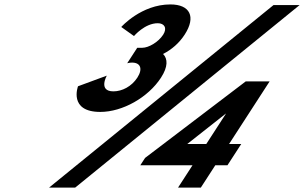

<svg xmlns="http://www.w3.org/2000/svg" viewBox="-20 -848 1374 868"><path d="M585.7 -685C585.7 -685 634.3 -743 693.3 -743C723.3 -743 737 -721 717.6 -691C695.6 -657 651.4 -632 623.4 -632H600.4L555 -562C555 -562 566 -565 577 -565C615 -565 626.8 -537 600.9 -497C575 -457 531.8 -435 492.8 -435C422.8 -435 462.7 -506 462.7 -506L332.7 -458C332.7 -458 288.5 -342 433.5 -342C533.5 -342 649.6 -407 707.9 -497C739.7 -546 739 -582 717.2 -604C756.2 -624 790 -653 815.2 -692C867 -772 839.3 -828 750.3 -828C618.3 -828 528.2 -726 528.2 -726ZM1334.4 -825H1216.4L202 0H320ZM1015.6 -197 1198.9 -480H1090.9L635.8 -134L614.4 -101H850.4L785 0H888L953.4 -101H1008.4L1070.6 -197ZM1001.3 -334 912.6 -197H826.6L1000.3 -334Z"/></svg>

Font: Hussar
Style: BdWodka
Weight: 700
Foundry: Cannot Into Space Fonts
Version: Version 2.00